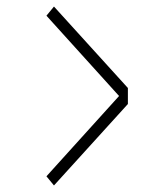

<svg xmlns="http://www.w3.org/2000/svg" viewBox="-20 -552 490 587"><path d="M145 15 122 -13 344 -258.5 122 -504 145 -532 371 -283V-234Z"/></svg>

Font: Trispace Condensed Thin
Style: Regular
Weight: 100
Width: 3
Designer: Tyler Finck
Foundry: Etcetera Type Company
Version: Version 1.210; ttfautohint (v1.8.3)